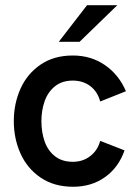

<svg xmlns="http://www.w3.org/2000/svg" viewBox="-20 -710 525 740"><path d="M33.2 -243.2Q33.2 -310.1 58.8 -367.7Q84.5 -425.3 136 -460.7Q187.5 -496.1 260.7 -496.1Q330.6 -496.1 384.3 -459.2Q438 -422.4 465.3 -358.4L366.2 -318.8Q356 -356.9 327.9 -378.2Q299.8 -399.4 260.7 -399.4Q219.2 -399.4 191.9 -377.4Q164.6 -355.5 152.1 -320.1Q139.6 -284.7 139.6 -243.2Q139.6 -200.7 151.9 -165.3Q164.1 -129.9 191.4 -108.2Q218.8 -86.4 260.7 -86.4Q299.3 -86.4 327.6 -108.2Q356 -129.9 366.2 -167L460 -130.4Q437 -64.5 384.8 -27.3Q332.5 9.8 261.7 9.8Q188.5 9.8 136.7 -25.4Q85 -60.5 59.1 -118.2Q33.2 -175.8 33.2 -243.2ZM206.5 -548.8 315.4 -689.9H432.1L286.6 -548.8Z"/></svg>

Font: Acari Sans SemiBold
Style: Regular
Weight: 600
Designer: Alfredo Marco Pradil and Stefan Peev
Foundry: Hanken Design Co.
Version: Version 1.045;January 11, 2019;FontCreator 11.5.0.2425 64-bi